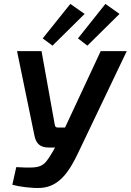

<svg xmlns="http://www.w3.org/2000/svg" viewBox="-20 -951 667 980"><path d="M412 -880 339 -931 198 -755 248 -718ZM426 -718 590 -880 518 -931 378 -755ZM494 -690 312 -300H276C267 -300 262 -303 260 -312L192 -690H67L156 -258C164 -219 184 -198 229 -198H261L248 -175C201 -95 191 -91 63 -98L43 -8C78 2 146 11 190 8C280 1 331 -69 380 -173L627 -690Z"/></svg>

Font: Exo 2 Semi Bold
Style: Italic
Weight: 600
Italic angle: -8°
Designer: Natanael Gama
Version: Version 1.001;PS 001.001;hotconv 1.0.88;makeotf.lib2.5.64775